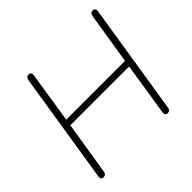

<svg xmlns="http://www.w3.org/2000/svg" viewBox="-172 -900 1095 1095"><g transform="rotate(-45 375.5 -352.5)"><path d="M78 6Q68 6 63.5 -0.5Q59 -7 61 -20L167 -689Q169 -700 174.5 -705.5Q180 -711 190 -711Q200 -711 205 -704.5Q210 -698 208 -685L160 -377H634L684 -689Q686 -700 691.5 -705.5Q697 -711 707 -711Q717 -711 722 -704.5Q727 -698 725 -685L619 -16Q618 -6 612.5 0Q607 6 596 6Q586 6 581 -0.5Q576 -7 578 -20L628 -338H154L102 -16Q101 -6 95 0Q89 6 78 6Z"/></g></svg>

Font: Nunito ExtraLight
Style: Italic
Weight: 200
Italic angle: -9°
Designer: Vernon Adams
Foundry: Vernon Adams
Version: Version 3.602